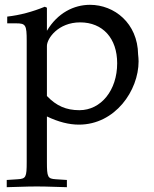

<svg xmlns="http://www.w3.org/2000/svg" viewBox="-20 -497 640 798"><path d="M10 -400H47C87 -400 91 -393 91 -327V176C91 239 88 246 54 248L8 251V281C108 278 108 278 133 278C158 278 158 278 258 281V251L212 248C178 246 175 239 175 176V-13C223 10 267 21 308 21C459 21 556 -121 556 -242C556 -252 555 -261 554 -271C552 -401 455 -477 354 -477C287 -477 219 -443 175 -369V-465L166 -469C115 -448 63 -434 10 -428ZM313 -404C407 -404 467 -338 467 -234C467 -122 400 -39 310 -39C255 -39 214 -57 175 -98V-306C175 -337 222 -404 313 -404Z"/></svg>

Font: Asana Math
Style: Regular
Weight: 400
Version: Version 000.958